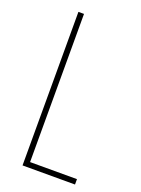

<svg xmlns="http://www.w3.org/2000/svg" viewBox="-137 -776 616 839"><g transform="rotate(20 170.5 -357.0)"><path d="M78 0H322V-25H104V-714H78Z"/></g></svg>

Font: Noto Sans Devanagari UI ExtraCondensed Thin
Style: Regular
Weight: 100
Width: 2
Designer: Jelle Bosma - Monotype Design Team
Foundry: Monotype Imaging Inc.
Version: Version 2.004